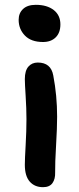

<svg xmlns="http://www.w3.org/2000/svg" viewBox="-20 -485 331 804"><path d="M160.2 -309.1Q110.4 -309.1 84.2 -336.2Q58.1 -363.3 58.1 -401.9Q58.1 -430.2 76.7 -447.5Q95.2 -464.8 129.9 -464.8Q176.8 -464.8 204.8 -443.1Q232.9 -421.4 232.9 -382.8Q232.9 -347.7 213.1 -328.4Q193.4 -309.1 160.2 -309.1ZM160.2 298.8Q125 298.8 104.5 275.4Q84 252 84 205.1Q84 181.6 87.4 122.6Q90.8 63.5 90.8 14.2Q90.8 -29.8 87.4 -82.8Q84 -135.7 84 -153.8Q84 -189 98.9 -206.1Q113.8 -223.1 138.2 -223.1Q193.4 -223.1 203.1 -168.9Q219.2 -84.5 219.2 3.9Q219.2 49.8 214.8 124Q210.4 198.2 210.9 236.8Q211.9 264.6 199.7 281.7Q187.5 298.8 160.2 298.8Z"/></svg>

Font: Shantell Sans Bouncy
Style: Regular
Weight: 600
Designer: Stephen Nixon, Anya Danilova, Shantell Martin
Foundry: Arrow Type
Version: Version 1.006;[9816181b4]